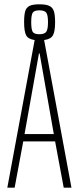

<svg xmlns="http://www.w3.org/2000/svg" viewBox="-20 -872 367 892"><path d="M312 0H276L236 -215H88L48 0H14L141 -686Q111 -690 101.5 -708Q92 -726 92 -769Q92 -802 97 -819.5Q102 -837 117 -844.5Q132 -852 163 -852Q194 -852 209.5 -844.5Q225 -837 230.5 -819.5Q236 -802 236 -769Q236 -726 226 -708Q216 -690 185 -686ZM163 -713Q187 -713 195 -724.5Q203 -736 203 -769Q203 -802 195 -813Q187 -824 163 -824Q139 -824 132 -813Q125 -802 125 -769Q125 -735 132 -724Q139 -713 163 -713ZM94 -249H230L164 -624H161Z"/></svg>

Font: Saira Ultra Condensed Thin
Style: Regular
Weight: 100
Width: 1
Designer: Hector Gatti with collaboration of the Omnibus-Type team
Foundry: Omnibus-Type
Version: Version 1.001; ttfautohint (v1.8)